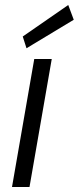

<svg xmlns="http://www.w3.org/2000/svg" viewBox="-20 -748 315 768"><path d="M28 0 117 -512H187L98 0ZM86 -555 71 -602 253 -728 275 -669Z"/></svg>

Font: DM Sans 12pt Light
Style: Italic
Weight: 300
Italic angle: -10°
Version: Version 4.004;gftools[0.9.30]